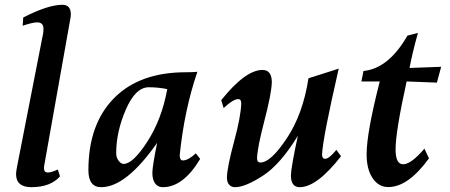

<svg xmlns="http://www.w3.org/2000/svg" viewBox="-20 -776 1887 806"><path d="M111.3 9.8Q47.4 9.3 47.4 -45.4Q47.4 -54.7 51.8 -77.6L161.1 -636.2Q162.6 -646 162.6 -654.3Q162.6 -682.1 136.2 -682.1Q117.2 -682.1 75.2 -668L77.6 -702.6Q181.6 -755.9 241.7 -755.9Q277.3 -755.9 277.3 -716.3Q277.3 -707.5 275.4 -697.8L165 -77.6L164.6 -69.8Q164.6 -51.8 181.2 -51.8Q195.8 -51.8 222.7 -64.5L231.9 -35.6Q191.9 9.8 111.3 9.8Z M499 -87.9Q538.1 -87.9 598.6 -181.6Q659.2 -275.4 682.1 -401.9Q644 -409.7 604.5 -409.7Q548.8 -409.7 508.3 -316.2Q467.8 -222.7 467.8 -133.3Q467.8 -114.3 478 -101.1Q488.3 -87.9 499 -87.9ZM663.1 9.8Q642.6 9.8 631.1 -6.1Q619.6 -22 619.6 -49.8Q619.6 -77.1 639.6 -176.3Q509.3 9.8 404.8 9.8Q351.1 9.8 351.1 -61.5Q351.1 -254.4 458.3 -363.5Q565.4 -472.7 760.3 -472.7Q793 -472.7 808.6 -474.6Q753.9 -315.4 734.4 -124.5Q734.4 -102.5 747.6 -102.5Q770 -102.5 802.2 -132.3L820.3 -108.9Q749.5 9.8 663.1 9.8Z M1238.3 9.8Q1201.2 9.8 1201.2 -40Q1202.6 -78.1 1230.5 -206.1Q1157.2 -85.9 1083.3 -38.1Q1009.3 9.8 966.3 9.8Q951.2 9.8 941.9 -0.7Q932.6 -11.2 932.6 -30.8Q933.6 -74.7 962.4 -180.7Q991.2 -286.6 992.7 -342.3Q992.7 -359.9 980 -359.9Q958.5 -359.9 918.9 -322.3L908.7 -355.5Q1010.3 -482.4 1082 -482.4Q1121.1 -482.4 1121.1 -430.2Q1119.1 -380.4 1089.8 -268.6Q1060.5 -156.7 1059.1 -112.3Q1059.1 -93.8 1073.2 -93.8Q1116.7 -93.8 1184.3 -195.8Q1252 -297.9 1274.9 -447.3L1401.9 -487.8Q1334.5 -194.3 1332 -127.4Q1332 -109.4 1344.7 -109.4Q1361.8 -109.4 1392.1 -147L1411.6 -120.1Q1310.1 9.8 1238.3 9.8Z M1609.9 9.3Q1569.3 9.3 1544.2 -28.1Q1519 -65.4 1519 -127.9Q1519 -218.8 1574.2 -434.1H1497.1L1505.9 -478Q1611.3 -488.3 1690.4 -626.5L1734.4 -637.7Q1710.9 -553.2 1699.2 -490.7L1832 -495.6L1814 -429.2L1687 -434.1Q1640.6 -223.6 1640.6 -148.9Q1640.6 -86.4 1672.4 -86.4Q1705.6 -86.4 1761.7 -151.9L1780.8 -111.3Q1693.4 9.3 1609.9 9.3Z"/></svg>

Font: Kelvinch
Style: Bold Italic
Weight: 700
Italic angle: -10°
Designer: Paul James Miller
Foundry: High-Logic / Made with FontCreator
Version: Version 3.30 September 23, 2016